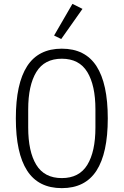

<svg xmlns="http://www.w3.org/2000/svg" viewBox="-20 -962 640 994"><path d="M300 12Q179 12 120.5 -78.5Q62 -169 62 -349Q62 -529 120.5 -619.5Q179 -710 300 -710Q421 -710 479.5 -619.5Q538 -529 538 -349Q538 -169 479.5 -78.5Q421 12 300 12ZM300 -40Q390 -40 432 -108.5Q474 -177 474 -302V-396Q474 -520 432 -589Q390 -658 300 -658Q210 -658 168 -589Q126 -520 126 -396V-302Q126 -177 168 -108.5Q210 -40 300 -40ZM297 -760 260 -778 355 -942 407 -916Z"/></svg>

Font: IBM Plex Mono Light
Style: Regular
Weight: 300
Monospace: yes
Designer: Mike Abbink, Paul van der Laan, Pieter van Rosmalen
Foundry: Bold Monday
Version: Version 2.3